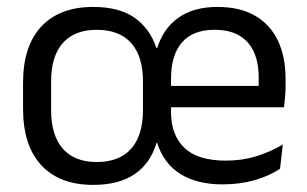

<svg xmlns="http://www.w3.org/2000/svg" viewBox="-20 -521 886 554"><path d="M249 12.5Q152 12.5 99.2 -44.2Q46.5 -101 46.5 -207.5V-282Q46.5 -388 99.2 -444.5Q152 -501 249 -501Q323.5 -501 368 -470Q412.5 -439 431.5 -382H433.5Q451 -439 495 -470Q539 -501 607 -501Q672 -501 715.8 -475.8Q759.5 -450.5 781.8 -404Q804 -357.5 804 -293V-275Q804 -259 802.8 -243Q801.5 -227 799.5 -211.5H725Q726 -235.5 726.2 -257Q726.5 -278.5 726.5 -296.5Q726.5 -341 712.2 -371.8Q698 -402.5 669.8 -418.8Q641.5 -435 599 -435Q536.5 -435 505 -398.5Q473.5 -362 473.5 -294V-245.5V-235.5V-197.5Q473.5 -131.5 512 -94.5Q550.5 -57.5 632 -57.5Q678 -57.5 719 -70Q760 -82.5 796 -104L788 -34Q757 -13.5 714.8 -1.2Q672.5 11 622 11Q548.5 11 500.5 -19Q452.5 -49 433.5 -108.5H431.5Q414 -49.5 368.5 -18.5Q323 12.5 249 12.5ZM782.5 -211.5H435.5V-273H782.5ZM259 -53.5Q324.5 -53.5 358.5 -92Q392.5 -130.5 392.5 -203V-286.5Q392.5 -358.5 358.5 -396.8Q324.5 -435 259 -435Q195 -435 161.2 -396.8Q127.5 -358.5 127.5 -286.5V-203Q127.5 -130.5 161.2 -92Q195 -53.5 259 -53.5Z"/></svg>

Font: Anek Malayalam
Style: Regular
Weight: 400
Version: Version 1.003